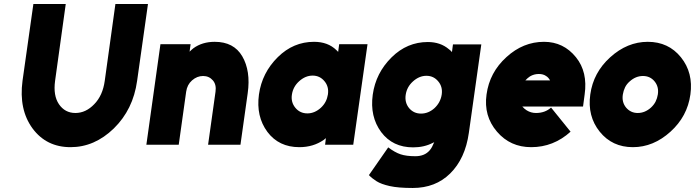

<svg xmlns="http://www.w3.org/2000/svg" viewBox="-20 -720 3457 955"><path d="M146 -700 92 -318Q73 -175 142 -81Q211 12 331 12Q450 12 546 -81Q594 -128 623 -187Q652 -246 662 -318L716 -700H554L501 -318Q491 -245 449 -202Q407 -158 355 -158Q303 -158 273 -202Q244 -245 254 -318L307 -700Z M1176 0 1212 -256Q1220 -312 1213 -358Q1206 -404 1185 -440Q1143 -512 1048 -512Q986 -512 942 -480Q937 -476 932.5 -472Q928 -468 923 -463L928 -500H778L708 0H869L906 -264Q911 -299 935 -320Q960 -342 990 -342Q1020 -342 1039 -320Q1057 -299 1052 -264L1015 0Z M1667 -500 1662 -462Q1660 -464 1657.5 -466.5Q1655 -469 1653 -471Q1611 -512 1542 -512Q1439 -512 1362 -436Q1283 -358 1268 -250Q1253 -141 1310 -64Q1367 12 1469 12Q1538 12 1590 -24Q1593 -26 1595.5 -28.5Q1598 -31 1601 -33L1597 0H1737L1808 -500ZM1535 -344Q1571 -344 1594 -316Q1605 -303 1609.5 -286.5Q1614 -270 1611 -250Q1608 -231 1599.5 -214.5Q1591 -198 1576 -184Q1545 -156 1509 -156Q1472 -156 1449 -184Q1426 -212 1432 -250Q1438 -289 1468 -316Q1499 -344 1535 -344Z M2108 -511Q2005 -511 1928 -435Q1849 -357 1834 -249Q1819 -140 1876 -63Q1933 13 2035 13Q2090 13 2134 -10Q2136 -11 2137.5 -11.5Q2139 -12 2140 -13Q2140 -12 2139 -11Q2138 -10 2138 -9Q2134 1 2129 10.5Q2124 20 2117 28Q2092 57 2046 57Q2001 57 1972.5 47.5Q1944 38 1911 13L1815 151Q1830 167 1853 181.5Q1876 196 1918.5 205.5Q1961 215 2033 215Q2146 215 2219 143Q2294 69 2312 -59L2374 -499H2233L2228 -461Q2225 -465 2221 -468.5Q2217 -472 2213 -475Q2171 -511 2108 -511ZM2101 -343Q2137 -343 2160 -315Q2171 -302 2175.5 -285.5Q2180 -269 2177 -249Q2174 -230 2165 -213Q2156 -196 2141 -182Q2111 -155 2074 -155Q2038 -155 2015 -182Q1992 -210 1998 -249Q2004 -288 2034 -315Q2065 -343 2101 -343Z M2880 -190 2888 -250Q2904 -362 2845 -435Q2783 -512 2686 -512Q2582 -512 2499 -436Q2415 -360 2400 -250Q2385 -143 2452 -65Q2518 12 2622 12Q2733 12 2818 -65L2721 -185Q2691 -158 2646 -158Q2621 -158 2600 -171Q2594 -175 2588.5 -179.5Q2583 -184 2578 -190ZM2660 -352Q2682 -352 2696 -342Q2708 -335 2716 -320H2593Q2604 -332 2616 -340Q2636 -352 2660 -352Z M3178 -342Q3214 -342 3236 -315Q3258 -288 3252 -250Q3249 -231 3241 -215Q3233 -199 3218 -185Q3188 -158 3152 -158Q3117 -158 3094 -185Q3072 -212 3078 -250Q3081 -269 3089 -285.5Q3097 -302 3112 -315Q3142 -342 3178 -342ZM3202 -512Q3100 -512 3015 -435Q2931 -359 2916 -250Q2901 -142 2963 -65Q3025 12 3128 12Q3230 12 3315 -65Q3399 -141 3414 -250Q3429 -358 3367 -435Q3305 -512 3202 -512Z"/></svg>

Font: Unageo
Style: Black-Italic
Weight: 900
Designer: Richard Sepsi
Foundry: Richard Sepsi
Version: Version 2.000